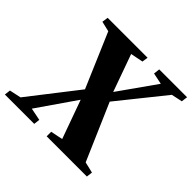

<svg xmlns="http://www.w3.org/2000/svg" viewBox="-207 -933 1124 1124"><g transform="rotate(45 355.0 -371.5)"><path d="M-28 0 -23.5 -37.5 48.5 -53 290.5 -364 401 -446.5 573 -690 502.5 -704.5 507 -743H737.5L732.5 -704.5L664.5 -690L426.5 -393.5L316.5 -305.5L142 -53L219.5 -37.5L215 0ZM318 0V-37.5L393.5 -53L305 -299L283.5 -350L138 -690L74.5 -705L80 -743H410.5L405 -706L327 -690.5L412 -453L434 -408L587.5 -53.5L655.5 -37.5L651 0Z"/></g></svg>

Font: Merriweather 72pt Black
Style: Italic
Weight: 900
Italic angle: -7.8°
Version: Version 2.101